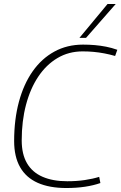

<svg xmlns="http://www.w3.org/2000/svg" viewBox="-20 -934 609 964"><path d="M313 10Q228 10 169.5 -16Q111 -42 81 -94.5Q51 -147 51 -226Q51 -334 75 -423Q99 -512 144 -576Q189 -640 253 -675Q317 -710 397 -710Q428 -710 456.5 -707.5Q485 -705 513 -699.5Q541 -694 569 -684L558 -653Q530 -661 503.5 -666Q477 -671 450.5 -673.5Q424 -676 395 -676Q325 -676 268.5 -642.5Q212 -609 172 -549Q132 -489 110.5 -407.5Q89 -326 89 -229Q89 -160 115.5 -114.5Q142 -69 193.5 -46.5Q245 -24 318 -24Q365 -24 405.5 -30Q446 -36 478 -46L484 -15Q450 -3 407 3.5Q364 10 313 10ZM379 -744 520 -914H561L412 -744Z"/></svg>

Font: Georama ExtraCondensed Thin ExtraLight
Style: Italic
Weight: 250
Italic angle: -9°
Version: Version 1.001